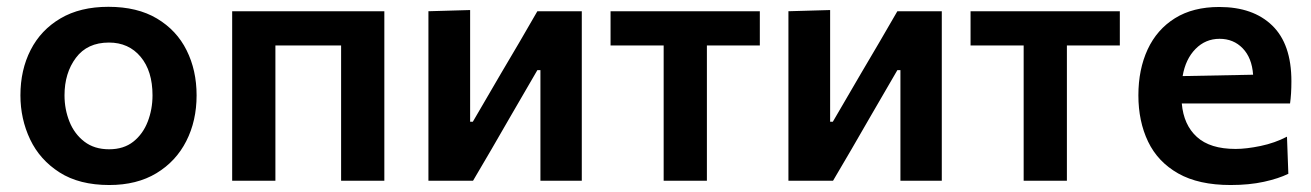

<svg xmlns="http://www.w3.org/2000/svg" viewBox="-20 -531 3851 564"><path d="M301 12.5Q213 12.5 155 -24.5Q97 -61.5 68.5 -121.5Q40 -181.5 40 -251Q40 -325.5 70 -384.2Q100 -443 157.8 -477Q215.5 -511 298.5 -511Q383.5 -511 441.2 -476.5Q499 -442 528.2 -383.2Q557.5 -324.5 557.5 -251Q557.5 -176 527.2 -116.5Q497 -57 439.5 -22.2Q382 12.5 301 12.5ZM300.5 -92.5Q343.5 -92.5 371.8 -115Q400 -137.5 414 -173.8Q428 -210 428 -251Q428 -322.5 393 -364.2Q358 -406 300 -406Q236.5 -406 203 -361.2Q169.5 -316.5 169.5 -251Q169.5 -210 184 -173.8Q198.5 -137.5 227.8 -115Q257 -92.5 300.5 -92.5Z M662 0V-498H1109V0H982V-397.5H789V0Z M1238.5 0V-498L1361 -501.5V-173.5H1369L1451.5 -315Q1479 -361 1505.8 -407Q1532.5 -453 1558.5 -498H1689V0H1567.5V-325H1558.5L1477.5 -185.5Q1450.5 -138.5 1423.5 -92Q1396 -45.5 1369.5 0Z M1929.5 0V-397.5H1773.5V-498H2212V-397.5H2056.5V0Z M2296 0V-498L2418.5 -501.5V-173.5H2426.5L2509 -315Q2536.5 -361 2563.2 -407Q2590 -453 2616 -498H2746.5V0H2625V-325H2616L2535 -185.5Q2508 -138.5 2481 -92Q2453.5 -45.5 2427 0Z M2987 0V-397.5H2831V-498H3269.5V-397.5H3114V0Z M3595 12.5Q3501 12.5 3441 -21.5Q3381 -55.5 3352.5 -115Q3324 -174.5 3324 -251Q3324 -327 3351.2 -385.8Q3378.5 -444.5 3431.5 -477.5Q3484.5 -510.5 3561.5 -510.5Q3661 -510.5 3717.2 -456Q3773.5 -401.5 3773.5 -292.5Q3773.5 -254.5 3769.5 -227H3451.5Q3457 -164 3495.8 -128.8Q3534.5 -93.5 3609.5 -93.5Q3641 -93.5 3683 -102.2Q3725 -111 3760.5 -129.5L3764.5 -20.5Q3736 -6.5 3692.8 3Q3649.5 12.5 3595 12.5ZM3562.5 -417Q3521 -417 3491.8 -387.2Q3462.5 -357.5 3454 -307.5L3661 -311.5Q3657.5 -361 3630.5 -389Q3603.5 -417 3562.5 -417Z"/></svg>

Font: Heraclito SemiBold
Style: Regular
Weight: 600
Designer: Kostas Bartsokas (font) & Cristiano Sobral (main changes)
Foundry: Kostas Bartsokas (font) & Cristiano Sobral (main changes)
Version: Version 1.00;July 8, 2020;FontCreator 13.0.0.2655 64-bit